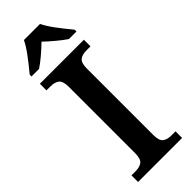

<svg xmlns="http://www.w3.org/2000/svg" viewBox="-301 -959 987 987"><g transform="rotate(-45 192.5 -465.5)"><path d="M33 -48H61Q94 -48 110.5 -61.5Q127 -75 127 -116V-598Q127 -639 110 -652.5Q93 -666 61 -666H33V-714H353V-666H324Q292 -666 275.5 -652.5Q259 -639 259 -598V-116Q259 -75 275.5 -61.5Q292 -48 324 -48H353V0H33ZM29 -784Q68 -831 94 -866.5Q120 -902 134 -931H251Q265 -902 291 -866.5Q317 -831 356 -784V-771H301Q277 -787 246.5 -812.5Q216 -838 192 -861Q132 -803 84 -771H29Z"/></g></svg>

Font: Noto Serif SemiBold
Style: Regular
Weight: 600
Designer: Monotype Design Team
Foundry: Monotype Imaging Inc.
Version: Version 1.001